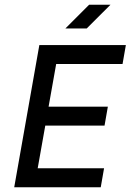

<svg xmlns="http://www.w3.org/2000/svg" viewBox="-20 -790 551 810"><path d="M356 -770 256 -670H346L446 -770ZM40 0H405L419 -80H139L171 -260H421L435 -340H185L217 -520H497L511 -600H146Z"/></svg>

Font: Gauge
Style: Italic
Weight: 400
Italic angle: -80°
Designer: Daniel Pimley
Foundry: Daniel Pimley
Version: Version 1.000;PS 001.001;hotconv 1.0.56